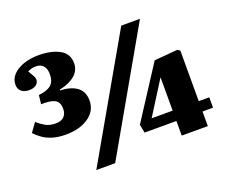

<svg xmlns="http://www.w3.org/2000/svg" viewBox="-119 -901 1294 1099"><g transform="rotate(-20 528.0 -351.5)"><path d="M293 14 710 -714H824L408 14ZM820 -4V-93H626L616 -144L822 -462L964 -474L979 -464V-156H1043V-93H979V-4ZM692 -156H820V-359ZM200 -236Q151 -236 116 -247.5Q81 -259 58 -276.5Q35 -294 19 -311L58 -365Q78 -346 104 -331Q130 -316 166 -316Q201 -316 218 -333.5Q235 -351 235 -380Q235 -423 207.5 -436.5Q180 -450 125 -448L131 -502Q182 -507 206.5 -527.5Q231 -548 231 -593Q231 -626 215 -644Q199 -662 172 -662Q140 -662 120 -649Q129 -633 138.5 -618Q148 -603 148 -590Q148 -571 132 -559Q116 -547 90 -547Q59 -547 42 -562Q25 -577 25 -603Q25 -637 49 -662.5Q73 -688 114 -702.5Q155 -717 206 -717Q283 -717 333 -690Q383 -663 383 -605Q383 -561 348.5 -531.5Q314 -502 254 -490V-485Q319 -483 356 -455.5Q393 -428 393 -374Q393 -311 339 -273.5Q285 -236 200 -236Z"/></g></svg>

Font: Literata 36pt ExtraBold
Style: Regular
Weight: 800
Designer: Latin by Veronika Burian and Jose Scaglione. Greek by Irene Vlachou. Cyrillic by Vera Evstafieva.
Foundry: TypeTogether
Version: Version 3.002